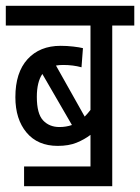

<svg xmlns="http://www.w3.org/2000/svg" viewBox="-20 -642 483 662"><path d="M63 -68H292V-177Q271 -161 244 -150Q217 -139 179 -139Q110 -139 71.5 -185Q33 -231 33 -307Q33 -392 75 -438Q117 -484 189 -484Q211 -484 232.5 -481.5Q254 -479 266 -476L261 -410Q232 -418 198 -418Q184 -418 173 -416L272 -240Q282 -250 292 -263V-554H0V-622H443V-554H367V0H63ZM107 -308Q107 -250 128.5 -227Q150 -204 185 -204Q208 -204 228 -211L126 -387Q107 -359 107 -308Z"/></svg>

Font: Noto Sans ExtraCondensed
Style: Regular
Weight: 400
Width: 2
Designer: Monotype Design Team
Foundry: Monotype Imaging Inc.
Version: Version 2.013; ttfautohint (v1.8.4.7-5d5b)